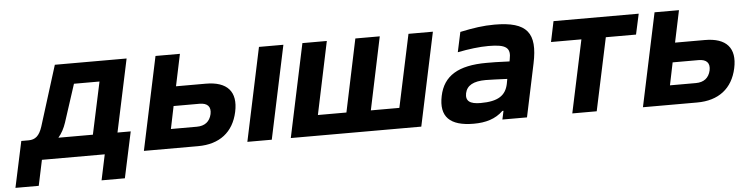

<svg xmlns="http://www.w3.org/2000/svg" viewBox="-42 -699 3977 1026"><g transform="rotate(-5 1946.0 -186.0)"><path d="M97 -110H58L5 137H130L159 0H496L467 137H592L645 -110H574L657 -500H272L171 -177C155 -128 133 -110 97 -110ZM257 -110C275 -131 289 -157 299 -187L365 -390H502L442 -110Z M706 0H997C1112 0 1187 -58 1210 -165C1233 -272 1182 -329 1067 -329H907L943 -500H812ZM860 -104 885 -225H1024C1067 -225 1086 -204 1078 -165C1069 -125 1042 -104 999 -104ZM1261 0H1392L1498 -500H1367Z M1600 -500 1494 0H2194L2300 -500H2169L2086 -110H1933L2015 -500H1884L1802 -110H1649L1731 -500Z M2631 -509C2571 -509 2517 -501 2446 -486L2423 -379C2483 -391 2541 -398 2589 -398C2685 -398 2709 -378 2696 -316L2694 -306C2636 -309 2594 -309 2571 -309C2419 -309 2339 -260 2317 -154C2294 -44 2347 9 2475 9C2539 9 2592 -6 2633 -46H2639L2629 0H2761L2821 -284C2855 -445 2807 -509 2631 -509ZM2448 -157C2457 -198 2492 -218 2559 -218C2582 -218 2625 -216 2674 -214L2669 -187C2656 -127 2616 -98 2521 -98C2463 -98 2440 -116 2448 -157Z M3004 0H3135L3218 -390H3380L3404 -500H2947L2924 -390H3087Z M3383 0H3674C3789 0 3864 -58 3887 -165C3910 -272 3859 -329 3744 -329H3584L3620 -500H3489ZM3537 -104 3562 -225H3701C3744 -225 3763 -204 3755 -165C3746 -125 3719 -104 3676 -104Z"/></g></svg>

Font: LT Wave Text Bold Italic
Style: Regular
Weight: 700
Designer: Daniel Lyons
Version: Version 2.5 (Glyphs App)